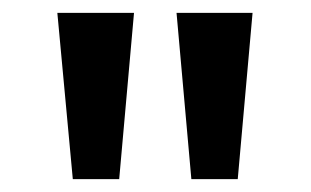

<svg xmlns="http://www.w3.org/2000/svg" viewBox="-20 -886 482 298"><path d="M93 -608H165L188 -866H69ZM277 -608H349L372 -866H254Z"/></svg>

Font: Noto Sans Malayalam UI Medium
Style: Regular
Weight: 500
Designer: Jelle Bosma - Monotype Design Team
Foundry: Monotype Imaging Inc.
Version: Version 2.104